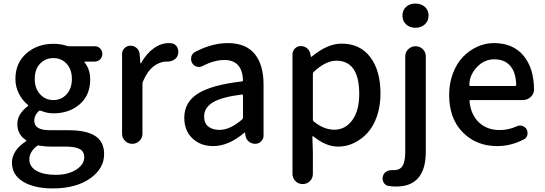

<svg xmlns="http://www.w3.org/2000/svg" viewBox="-20 -806 3054 1076"><path d="M275.4 250Q172.9 250 109.9 212.4Q46.9 174.8 46.9 104.5Q46.9 71.3 67.4 40.5Q87.9 9.8 125 -13.7Q127 -14.6 127 -17.1Q127 -19.5 125 -21.5Q77.1 -51.8 77.1 -111.3Q77.1 -167 136.7 -211.9Q137.7 -212.9 137.7 -214.8Q137.7 -216.8 136.7 -217.8Q106.4 -242.2 86.4 -280.3Q66.4 -318.4 66.4 -363.3Q66.4 -453.1 127.9 -506.8Q189.5 -560.5 279.3 -560.5Q317.4 -560.5 352.5 -549.8Q359.4 -546.9 366.2 -546.9H510.7Q529.3 -546.9 541.5 -534.2Q553.7 -521.5 553.7 -503.9Q553.7 -486.3 541.5 -473.6Q529.3 -460.9 510.7 -460.9H456.1Q454.1 -460.9 453.1 -459Q452.1 -457 454.1 -456.1Q485.4 -418 485.4 -360.4Q485.4 -272.5 426.8 -221.7Q368.2 -170.9 279.3 -170.9Q243.2 -170.9 209 -185.5Q202.1 -187.5 196.3 -182.6Q171.9 -159.2 171.9 -129.9Q171.9 -103.5 192.9 -89.8Q213.9 -76.2 263.7 -76.2H365.2Q463.9 -76.2 513.7 -43.9Q563.5 -11.7 563.5 57.6Q563.5 139.6 483.9 194.8Q404.3 250 275.4 250ZM382.8 -363.3Q382.8 -417 353.5 -448.7Q324.2 -480.5 279.3 -480.5Q234.4 -480.5 204.6 -449.2Q174.8 -418 174.8 -363.3Q174.8 -309.6 205.1 -277.3Q235.4 -245.1 279.3 -245.1Q323.2 -245.1 353 -277.3Q382.8 -309.6 382.8 -363.3ZM292 173.8Q362.3 173.8 407.2 144.5Q452.1 115.2 452.1 76.2Q452.1 43 426.8 29.3Q401.4 15.6 348.6 15.6H265.6Q232.4 15.6 199.2 9.8Q197.3 8.8 195.3 8.8Q190.4 8.8 186.5 12.7Q144.5 44.9 144.5 87.9Q144.5 127.9 184.1 150.9Q223.6 173.8 292 173.8Z M664.1 -56.6V-502.9Q664.1 -522.5 677.7 -536.1Q691.4 -549.8 710.9 -549.8Q731.4 -549.8 746.1 -536.6Q760.7 -523.4 762.7 -502.9L766.6 -452.1Q767.6 -451.2 769 -451.2Q770.5 -451.2 770.5 -452.1Q799.8 -504.9 840.8 -534.7Q881.8 -564.5 925.8 -564.5Q932.6 -564.5 938.5 -563.5Q960 -562.5 971.7 -543.9Q979.5 -530.3 979.5 -514.6Q979.5 -508.8 977.5 -502Q973.6 -482.4 956.1 -471.7Q939.5 -460.9 918.9 -460.9Q918 -460.9 917 -460.9Q915 -460.9 912.1 -460.9Q876 -460.9 840.8 -434.1Q805.7 -407.2 781.2 -349.6Q778.3 -342.8 778.3 -335.9V-56.6Q778.3 -33.2 761.7 -16.6Q745.1 0 721.2 0Q697.3 0 680.7 -16.6Q664.1 -33.2 664.1 -56.6Z M1174.8 12.7Q1103.5 12.7 1058.1 -30.8Q1012.7 -74.2 1012.7 -146.5Q1012.7 -233.4 1089.4 -281.7Q1166 -330.1 1335 -349.6Q1341.8 -349.6 1341.8 -357.4Q1336.9 -469.7 1237.3 -469.7Q1180.7 -469.7 1116.2 -436.5Q1106.4 -430.7 1094.7 -430.7Q1088.9 -430.7 1083 -432.6Q1065.4 -437.5 1056.6 -453.1Q1050.8 -463.9 1050.8 -474.6Q1050.8 -481.4 1051.8 -487.3Q1056.6 -505.9 1073.2 -514.6Q1167 -564.5 1256.8 -564.5Q1357.4 -564.5 1407.2 -503.9Q1457 -443.4 1457 -331.1V-46.9Q1457 -27.3 1443.4 -13.7Q1429.7 0 1410.2 0Q1389.6 0 1374 -13.2Q1358.4 -26.4 1355.5 -46.9L1353.5 -61.5Q1352.5 -63.5 1351.1 -63.5Q1349.6 -63.5 1348.6 -61.5Q1260.7 12.7 1174.8 12.7ZM1210 -78.1Q1269.5 -78.1 1336.9 -136.7Q1341.8 -141.6 1341.8 -149.4V-269.5Q1341.8 -276.4 1335.9 -276.4Q1335.9 -276.4 1335 -276.4Q1220.7 -261.7 1172.4 -231.9Q1124 -202.1 1124 -154.3Q1124 -115.2 1147.5 -96.7Q1170.9 -78.1 1210 -78.1Z M1619.1 168V-501Q1619.1 -520.5 1632.8 -534.2Q1646.5 -547.9 1666 -547.9Q1686.5 -547.9 1701.7 -534.7Q1716.8 -521.5 1719.7 -501L1721.7 -489.3Q1722.7 -487.3 1724.1 -487.3Q1725.6 -487.3 1726.6 -488.3Q1814.5 -561.5 1894.5 -561.5Q1998 -561.5 2055.2 -485.8Q2112.3 -410.2 2112.3 -281.2Q2112.3 -212.9 2092.8 -155.8Q2073.2 -98.6 2040 -62Q2006.8 -25.4 1964.4 -4.9Q1921.9 15.6 1875 15.6Q1805.7 15.6 1736.3 -42Q1734.4 -43 1732.4 -42Q1730.5 -41 1730.5 -39.1L1733.4 47.9V168Q1733.4 192.4 1716.8 209Q1700.2 225.6 1676.3 225.6Q1652.3 225.6 1635.7 209Q1619.1 192.4 1619.1 168ZM1853.5 -79.1Q1915 -79.1 1954.1 -132.3Q1993.2 -185.5 1993.2 -279.3Q1993.2 -465.8 1864.3 -465.8Q1805.7 -465.8 1738.3 -403.3Q1733.4 -398.4 1733.4 -391.6V-136.7Q1733.4 -129.9 1738.3 -125Q1794.9 -79.1 1853.5 -79.1Z M2200.2 239.3Q2177.7 239.3 2158.2 236.3Q2139.6 233.4 2129.9 216.8Q2124 206.1 2124 194.3Q2124 187.5 2126 181.6Q2129.9 165 2145.5 155.3Q2159.2 147.5 2175.8 147.5Q2177.7 147.5 2179.7 147.5Q2182.6 147.5 2185.5 147.5Q2222.7 147.5 2236.8 122.6Q2251 97.7 2251 45.9V-490.2Q2251 -513.7 2268.1 -530.3Q2285.2 -546.9 2309.1 -546.9Q2333 -546.9 2349.6 -530.3Q2366.2 -513.7 2366.2 -490.2V43.9Q2366.2 239.3 2200.2 239.3ZM2235.4 -717.8Q2235.4 -749 2255.9 -767.6Q2276.4 -786.1 2308.1 -786.1Q2339.8 -786.1 2360.8 -767.6Q2381.8 -749 2381.8 -717.8Q2381.8 -688.5 2360.8 -669.4Q2339.8 -650.4 2308.1 -650.4Q2276.4 -650.4 2255.9 -669.4Q2235.4 -688.5 2235.4 -717.8Z M2765.6 12.7Q2649.4 12.7 2573.2 -64.5Q2497.1 -141.6 2497.1 -274.4Q2497.1 -338.9 2518.1 -394.5Q2539.1 -450.2 2574.2 -486.8Q2609.4 -523.4 2654.3 -543.9Q2699.2 -564.5 2748 -564.5Q2855.5 -564.5 2914.1 -493.7Q2972.7 -422.9 2972.7 -302.7Q2972.7 -302.7 2972.7 -301.8Q2971.7 -278.3 2953.1 -261.7Q2934.6 -245.1 2909.2 -245.1H2617.2Q2610.4 -245.1 2611.3 -237.3Q2619.1 -162.1 2664.6 -119.6Q2710 -77.1 2780.3 -77.1Q2829.1 -77.1 2875 -97.7Q2884.8 -102.5 2894.5 -102.5Q2900.4 -102.5 2906.2 -100.6Q2922.9 -95.7 2931.6 -81.1Q2936.5 -71.3 2936.5 -60.5Q2936.5 -54.7 2935.5 -48.8Q2930.7 -32.2 2915 -24.4Q2843.8 12.7 2765.6 12.7ZM2610.4 -330.1Q2610.4 -324.2 2616.2 -324.2H2866.2Q2873 -324.2 2873 -331.1Q2873 -331.1 2873 -331.1Q2871.1 -399.4 2839.8 -436.5Q2808.6 -473.6 2750 -473.6Q2698.2 -473.6 2659.2 -436.5Q2610.4 -388.7 2610.4 -330.1Z"/></svg>

Font: Gen Jyuu Gothic Medium
Style: Regular
Weight: 500
Designer: [Source Han Sans]
Ryoko NISHIZUKA  (kana & ideographs); Paul D. Hunt (Latin, Greek & Cyrillic); Wenlong ZHANG  (bopomofo
Version: Version 1.002.20150607